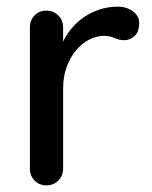

<svg xmlns="http://www.w3.org/2000/svg" viewBox="-20 -558 458 578"><path d="M120 0Q98 0 84 -14.5Q70 -29 70 -51V-475Q70 -497 84 -511.5Q98 -526 120 -526Q141 -526 155.5 -511.5Q170 -497 170 -475V-363L160 -406Q168 -434 184.5 -458Q201 -482 224 -500Q247 -518 275.5 -528Q304 -538 335 -538Q361 -538 380 -524Q399 -510 399 -489Q399 -462 385 -449.5Q371 -437 354 -437Q339 -437 325 -443.5Q311 -450 292 -450Q271 -450 249 -439Q227 -428 209 -406.5Q191 -385 180.5 -356Q170 -327 170 -291V-51Q170 -29 155.5 -14.5Q141 0 120 0Z"/></svg>

Font: Quicksand Light SemiBold
Style: Regular
Weight: 600
Version: Version 3.006